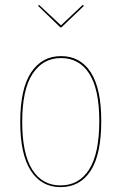

<svg xmlns="http://www.w3.org/2000/svg" viewBox="-20 -758 498 787"><path d="M395 -262Q395 -125 351.5 -58Q308 9 228 9Q150 9 106.5 -58Q63 -125 63 -258Q63 -394 107.5 -461Q152 -528 230 -528Q309 -528 352 -461.5Q395 -395 395 -262ZM71 -258Q71 -128 112 -63Q153 2 228 2Q304 2 345.5 -63.5Q387 -129 387 -262Q387 -392 346 -456Q305 -520 230 -520Q156 -520 113.5 -455.5Q71 -391 71 -258ZM324 -734 232 -646H227L136 -734L140 -738L230 -654L319 -738Z"/></svg>

Font: Fira Sans Compressed Eight
Style: Regular
Weight: 100
Width: 1
Designer: bBox Type GmbH & Carrois Corporate GbR & Edenspiekermann AG
Foundry: bBox Type GmbH & Carrois Corporate GbR & Edenspiekermann AG
Version: Version 4.301